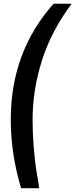

<svg xmlns="http://www.w3.org/2000/svg" viewBox="-20 -802 400 1018"><path d="M37.1 -168Q37.1 -527.8 264.2 -782.2H359.9Q252 -638.2 202.4 -481.4Q152.8 -324.7 152.8 -168Q152.8 -96.2 158.4 -26.1Q164.1 43.9 170.2 85.2Q176.3 126.5 188 195.8H91.8Q37.1 13.7 37.1 -168Z"/></svg>

Font: Creato Display
Style: Bold Italic
Weight: 700
Italic angle: -10°
Version: Version 1.000